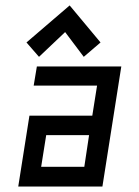

<svg xmlns="http://www.w3.org/2000/svg" viewBox="-20 -684 510 704"><path d="M318.4 -259.8 335.9 -370.1H103.5L115.2 -440.4H424.8L355.5 0H46.9L87.9 -259.8ZM306.6 -188.5H149.4L130.9 -72.3H289.1ZM235.4 -664.1 348.6 -528.3 287.1 -475.6 218.8 -566.4 123 -475.6 77.1 -528.3Z"/></svg>

Font: Geo
Style: Oblique
Weight: 500
Italic angle: -11°
Version: Version 001.2